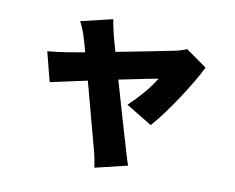

<svg xmlns="http://www.w3.org/2000/svg" viewBox="-80 -722 1159 946"><g transform="rotate(10 500.0 -249.5)"><path d="M685 -136C756 -215 859 -373 902 -462L797 -536C782 -529 760 -522 740 -518C698 -509 571 -484 451 -461L430 -536C424 -562 417 -591 413 -618L254 -580C266 -556 278 -529 285 -503C291 -484 298 -460 305 -433C263 -426 231 -420 217 -418C182 -412 153 -409 120 -406L158 -258C190 -265 262 -281 342 -298C376 -172 412 -35 428 23C437 53 444 90 448 119L610 80C602 59 587 7 582 -10C565 -66 526 -201 489 -329C580 -348 660 -364 683 -368C660 -325 600 -257 555 -215Z"/></g></svg>

Font: Noto Sans Korean Black
Style: Bold
Weight: 900
Designer: Ryoko NISHIZUKA (kana & ideographs); Paul D. Hunt (Latin, Greek & Cyrillic); Wenlong ZHANG (bopomofo); Sandoll Communica
Foundry: Adobe Systems Incorporated
Version: Version 1.000;PS 1;hotconv 1.0.78;makeotf.lib2.5.61930